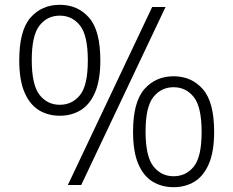

<svg xmlns="http://www.w3.org/2000/svg" viewBox="-20 -769 970 798"><path d="M228.5 -288Q179.5 -288 141.5 -311.2Q103.5 -334.5 81.8 -385.2Q60 -436 60 -518.5Q60 -642.5 106.8 -695.8Q153.5 -749 228.5 -749Q303 -749 350 -695.8Q397 -642.5 397 -518.5Q397 -436 375.2 -385.2Q353.5 -334.5 315.5 -311.2Q277.5 -288 228.5 -288ZM262 0 612.5 -740H668L317.5 0ZM228.5 -333.5Q280 -333.5 312.5 -373.8Q345 -414 345 -518Q345 -622 312.5 -663Q280 -704 228.5 -704Q176.5 -704 144.2 -663Q112 -622 112 -519.5Q112 -416.5 144.2 -375Q176.5 -333.5 228.5 -333.5ZM701.5 9Q652.5 9 614.2 -14.2Q576 -37.5 554.5 -88.2Q533 -139 533 -221.5Q533 -345 580 -398.5Q627 -452 701.5 -452Q776 -452 823 -398.5Q870 -345 870 -221.5Q870 -139 848.2 -88.2Q826.5 -37.5 788.5 -14.2Q750.5 9 701.5 9ZM701.5 -36.5Q753 -36.5 785.5 -76.8Q818 -117 818 -220.5Q818 -324.5 785.5 -365.5Q753 -406.5 701.5 -406.5Q650 -406.5 617.5 -365.8Q585 -325 585 -222.5Q585 -119 617.5 -77.8Q650 -36.5 701.5 -36.5Z"/></svg>

Font: Encode Sans Semi Expanded Light
Style: Regular
Weight: 300
Width: 6
Designer: Multiple Designers
Foundry: Impallari Type
Version: Version 3.000; ttfautohint (v1.8.3) -l 8 -r 50 -G 200 -x 14 